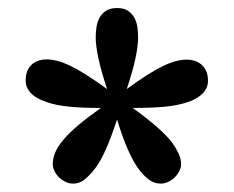

<svg xmlns="http://www.w3.org/2000/svg" viewBox="-20 -736 573 471"><path d="M242.7 -517.6Q228 -562 221.4 -593Q214.8 -624 214.8 -644.5Q214.8 -657.7 216.8 -670.4Q218.8 -683.1 224.6 -693.4Q230.5 -703.6 240.7 -710Q251 -716.3 267.1 -716.3Q283.2 -716.3 293.2 -710Q303.2 -703.6 309.1 -693.4Q314.9 -683.1 316.9 -670.4Q318.8 -657.7 318.8 -644.5Q318.8 -623.5 312.3 -592.8Q305.7 -562 291 -517.6Q319.8 -538.6 341.8 -552.5Q363.8 -566.4 381.3 -574.7Q398.9 -583 412.8 -586.4Q426.8 -589.8 439.5 -589.8Q447.3 -589.8 456.3 -587.2Q465.3 -584.5 472.9 -578.6Q480.5 -572.8 485.4 -562.7Q490.2 -552.7 490.2 -538.1Q490.2 -526.9 485.6 -518.3Q481 -509.8 473.4 -503.2Q465.8 -496.6 455.8 -491.7Q445.8 -486.8 435.5 -483.9Q414.1 -477.1 383.3 -474.1Q352.5 -471.2 305.7 -471.2Q343.8 -443.4 367.2 -422.6Q390.6 -401.9 402.8 -385.3Q411.6 -373 418 -359.6Q424.3 -346.2 424.3 -333.5Q424.3 -325.7 420.4 -317.4Q416.5 -309.1 409.7 -302Q402.8 -294.9 393.6 -290.3Q384.3 -285.6 374 -285.6Q356.9 -285.6 343 -297.1Q329.1 -308.6 318.8 -323.2Q306.2 -340.8 293.5 -369.6Q280.8 -398.4 267.1 -442.9Q252.4 -397.9 239.7 -369.6Q227.1 -341.3 214.4 -324.2Q203.1 -309.1 189.7 -297.4Q176.3 -285.6 159.2 -285.6Q148.9 -285.6 139.9 -290.3Q130.9 -294.9 124 -301.8Q117.2 -308.6 113.3 -317.1Q109.4 -325.7 109.4 -333.5Q109.4 -347.7 115.5 -362.1Q121.6 -376.5 135.5 -393.1Q149.4 -409.7 171.9 -428.7Q194.3 -447.8 227.5 -471.2Q179.7 -471.2 149.2 -474.4Q118.7 -477.5 98.1 -484.4Q87.4 -487.8 77.4 -492.4Q67.4 -497.1 59.8 -503.7Q52.2 -510.3 47.6 -518.8Q43 -527.3 43 -538.6Q43 -553.2 47.6 -563.2Q52.2 -573.2 59.6 -579.1Q66.9 -585 75.7 -587.6Q84.5 -590.3 92.8 -590.3Q106 -590.3 120.4 -586.7Q134.8 -583 152.6 -574.5Q170.4 -565.9 192.4 -552Q214.4 -538.1 242.7 -517.6Z"/></svg>

Font: Parastoo FD
Style: Bold-FD
Weight: 700
Foundry: Saber Rastikerdar (saber.rastikerdar@gmail.com)
Version: Version 2.0.1